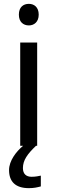

<svg xmlns="http://www.w3.org/2000/svg" viewBox="-20 -757 298 997"><path d="M130 -737C101 -737 78 -720 78 -681C78 -643 101 -625 130 -625C157 -625 181 -643 181 -681C181 -720 157 -737 130 -737ZM99 116C99 75 122 43 167 0H173V-536H85V0H100C64 30 27 78 27 126C27 185 59 220 130 220C156 220 173 216 192 211V155C181 157 166 161 144 161C116 161 99 146 99 116Z"/></svg>

Font: Noto Sans Newa
Style: Regular
Weight: 400
Designer: Monotype Design Team
Foundry: Monotype Imaging Inc.
Version: Version 2.007